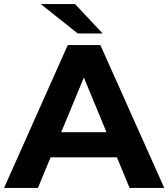

<svg xmlns="http://www.w3.org/2000/svg" viewBox="-29 -921 825 941"><path d="M544 -150H219L157 0H-9L303 -700H463L776 0H606ZM493 -273 382 -541 271 -273ZM171 -901H339L474 -757H352Z"/></svg>

Font: APTA Sans Regular
Style: Bold Italic
Weight: 700
Version: Version 7.200